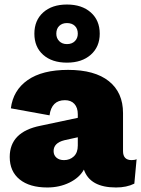

<svg xmlns="http://www.w3.org/2000/svg" viewBox="-20 -819 624 849"><path d="M421 -670Q421 -612 381.5 -577Q342 -542 276 -542Q210 -542 171 -576.5Q132 -611 132 -670Q132 -729 171 -764Q210 -799 276 -799Q342 -799 381.5 -764Q421 -729 421 -670ZM276 -717Q255 -717 242 -704.5Q229 -692 229 -670Q229 -650 242 -637Q255 -624 276 -624Q298 -624 311 -637Q324 -650 324 -670Q324 -692 311 -704.5Q298 -717 276 -717ZM562 -111Q576 -111 584 -115L574 -7Q540 10 493 10Q378 10 351 -69Q331 -33 287 -11.5Q243 10 189 10Q111 10 67 -25.5Q23 -61 23 -125Q23 -236 159 -263L324 -298V-314Q324 -343 309 -359.5Q294 -376 267 -376Q208 -376 199 -309L28 -340Q38 -420 102.5 -465Q167 -510 281 -510Q399 -510 461.5 -460Q524 -410 524 -319V-151Q524 -111 562 -111ZM263 -111Q289 -111 306.5 -127.5Q324 -144 324 -175V-212L265 -199Q217 -187 217 -151Q217 -133 229.5 -122Q242 -111 263 -111Z"/></svg>

Font: Elaine Sans ExtraBold
Style: Regular
Weight: 800
Designer: Wei Huang
Foundry: Wei Huang
Version: Version 2.001;December 24, 2019;FontCreator 12.0.0.2547 64-b